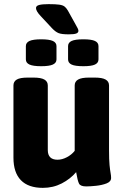

<svg xmlns="http://www.w3.org/2000/svg" viewBox="-20 -900 597 928"><path d="M187 8Q117 8 81 -29Q45 -66 45 -138V-487Q45 -506 61 -515.5Q77 -525 114 -525H142Q178 -525 194.5 -515.5Q211 -506 211 -487V-175Q211 -128 258 -128Q280 -128 303 -140Q326 -152 341 -171V-487Q341 -506 357.5 -515.5Q374 -525 410 -525H438Q474 -525 490.5 -515.5Q507 -506 507 -487V-174Q507 -127 509.5 -102Q512 -77 514.5 -64Q517 -51 517 -40Q517 -22 495 -13.5Q473 -5 444.5 -2Q416 1 397 1Q369 1 362 -12.5Q355 -26 348 -68Q320 -35 278.5 -13.5Q237 8 187 8ZM383 -580Q343 -580 326 -588Q309 -596 309 -613V-677Q309 -694 326 -702Q343 -710 383 -710Q422 -710 439 -702Q456 -694 456 -677V-613Q456 -596 439 -588Q422 -580 383 -580ZM179 -580Q140 -580 122.5 -588Q105 -596 105 -613V-677Q105 -694 122.5 -702Q140 -710 179 -710Q218 -710 235.5 -702Q253 -694 253 -677V-613Q253 -596 235.5 -588Q218 -580 179 -580ZM312 -734Q278 -734 263 -740Q248 -746 231 -764L177 -822Q154 -846 154 -861Q154 -872 169.5 -876Q185 -880 215 -880Q249 -880 266.5 -877.5Q284 -875 292.5 -868Q301 -861 308 -849L348 -777Q353 -768 356 -762Q359 -756 359 -751Q359 -742 348.5 -738Q338 -734 312 -734Z"/></svg>

Font: Asap ExtraBold
Style: Regular
Weight: 800
Designer: Pablo Cosgaya
Foundry: Omnibus-Type
Version: Version 3.001; ttfautohint (v1.8.4.7-5d5b)